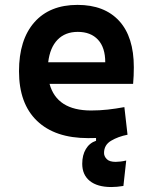

<svg xmlns="http://www.w3.org/2000/svg" viewBox="-20 -547 626 774"><path d="M428.7 207Q372.6 207 342 182.4Q311.5 157.7 311.5 113.3Q311.5 78.1 326.2 53.7Q340.8 29.3 367.2 20.5V9.3Q352.1 9.8 335.4 9.8Q201.7 9.8 129.2 -59.8Q56.6 -129.4 56.6 -259.8Q56.6 -386.7 118.4 -457Q180.2 -527.3 292.5 -527.3Q400.9 -527.3 460.2 -462.9Q519.5 -398.4 519.5 -275.9Q519.5 -240.7 516.6 -209H179.7Q209 -101.6 347.2 -101.6Q381.3 -101.6 414.3 -105.2Q447.3 -108.9 481.4 -115.2L494.1 -3.9Q456.5 3.4 428 20.3Q399.4 37.1 399.4 69.8Q399.4 83 410.2 94.2Q420.9 105.5 446.3 105.5Q455.1 105.5 465.8 104.2Q476.6 103 488.8 100.1L477.5 202.6Q451.2 207 428.7 207ZM174.3 -295.9H404.3Q404.3 -355.5 375 -387Q345.7 -418.5 293.5 -418.5Q242.7 -418.5 211.9 -386.7Q181.2 -355 174.3 -295.9Z"/></svg>

Font: CaskaydiaCove NFP SemiBold
Style: Regular
Weight: 600
Designer: Aaron Bell
Foundry: Saja Typeworks
Version: Version 2111.001; VTT 6.35;Nerd Fonts 3.1.1